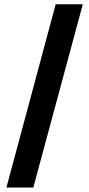

<svg xmlns="http://www.w3.org/2000/svg" viewBox="-20 -760 412 887"><path d="M133.9 106.4H9.7L237.2 -740.2H362.5Z"/></svg>

Font: Pretendard Std Variable
Style: Regular
Weight: 400
Designer: Base glyphs from Inter by Rasmus Andersson; Hangeul glyphs from Noto Sans CJK(Source Han Sans) by Jang Soo-young and Kan
Foundry: Kil Hyung-jin
Version: Version 1.309;Glyphs 3.2 (3225)